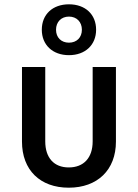

<svg xmlns="http://www.w3.org/2000/svg" viewBox="-20 -861 640 891"><path d="M300 -605C376 -605 426 -653 426 -723C426 -794 376 -841 300 -841C224 -841 174 -794 174 -723C174 -653 224 -605 300 -605ZM300 -663C264 -663 240 -687 240 -723C240 -759 264 -784 300 -784C336 -784 360 -759 360 -723C360 -687 336 -663 300 -663ZM299 10C432 10 518 -72 518 -204V-550H410V-205C410 -128 368 -84 299 -84C231 -84 190 -128 190 -205V-550H82V-204C82 -72 166 10 299 10Z"/></svg>

Font: Tekne LDO SemiBold
Style: Regular
Weight: 600
Monospace: yes
Designer: Alessio Laiso, Mario Rullo, Paolo Rosset
Foundry: Alessio Laiso
Version: Version 1.000;hotconv 1.0.109;makeotfexe 2.5.65596